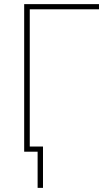

<svg xmlns="http://www.w3.org/2000/svg" viewBox="-20 -734 502 929"><path d="M459 -714V-689H124V-25H188V175H162V0H97V-714Z"/></svg>

Font: Noto Sans Display Thin
Style: Regular
Weight: 250
Designer: Monotype Design Team
Foundry: Monotype Imaging Inc.
Version: Version 1.900